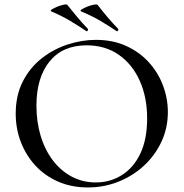

<svg xmlns="http://www.w3.org/2000/svg" viewBox="-20 -811 806 843"><path d="M366 12Q294 12 235.5 -13.5Q177 -39 135.5 -84Q94 -129 71.5 -187.5Q49 -246 49 -312Q49 -393 80.5 -454Q112 -515 164 -555.5Q216 -596 278 -616Q340 -636 401 -636Q475 -636 533.5 -609.5Q592 -583 633 -538Q674 -493 695.5 -436Q717 -379 717 -319Q717 -249 689 -189Q661 -129 612.5 -84Q564 -39 500.5 -13.5Q437 12 366 12ZM401 -10Q464 -10 515.5 -42.5Q567 -75 596.5 -137.5Q626 -200 626 -291Q626 -384 593.5 -456.5Q561 -529 501.5 -570.5Q442 -612 360 -612Q255 -612 197.5 -541Q140 -470 140 -347Q140 -276 158.5 -214.5Q177 -153 212 -107Q247 -61 295 -35.5Q343 -10 401 -10ZM491 -675Q495 -672 498 -676.5Q501 -681 499 -684Q473 -711 451 -737Q429 -763 409 -789Q406 -793 392.5 -790.5Q379 -788 363.5 -782Q348 -776 339 -770Q330 -764 336 -761Q382 -742 418 -721Q454 -700 491 -675ZM358 -675Q362 -672 365 -676.5Q368 -681 366 -684Q340 -711 318.5 -737Q297 -763 276 -789Q273 -793 260.5 -790.5Q248 -788 232.5 -782Q217 -776 208 -770Q199 -764 205 -761Q250 -742 285.5 -721Q321 -700 358 -675Z"/></svg>

Font: Cormorant Garamond Light Medium
Style: Regular
Weight: 500
Version: Version 4.001